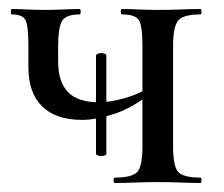

<svg xmlns="http://www.w3.org/2000/svg" viewBox="-20 -406 496 426"><path d="M193 -65V-282Q193 -286 199 -287.5Q205 -289 210.5 -287.5Q216 -286 216 -282V-65Q216 -62 210.5 -60.5Q205 -59 199 -60.5Q193 -62 193 -65ZM162 -140Q104 -140 73.5 -170Q43 -200 43 -257V-305Q43 -349 36.5 -361.5Q30 -374 6 -374Q4 -374 4 -380Q4 -386 6 -386Q22 -386 40 -385Q58 -384 78 -384Q99 -384 120 -385Q141 -386 157 -386Q159 -386 159 -380Q159 -374 157 -374Q127 -374 118 -360Q109 -346 109 -303Q109 -294 109 -285.5Q109 -277 109 -270Q109 -224 131 -201.5Q153 -179 200 -179Q224 -179 257.5 -188.5Q291 -198 314 -215L319 -203Q277 -168 235.5 -154Q194 -140 162 -140ZM235 0Q232 0 232 -6Q232 -12 235 -12Q274 -12 285 -25Q296 -38 296 -81V-305Q296 -349 288 -361.5Q280 -374 251 -374Q248 -374 248 -380Q248 -386 251 -386Q267 -386 288.5 -385Q310 -384 331 -384Q357 -384 381.5 -385Q406 -386 425 -386Q427 -386 427 -380Q427 -374 425 -374Q386 -374 375 -360Q364 -346 364 -303V-81Q364 -38 375 -25Q386 -12 425 -12Q427 -12 427 -6Q427 0 425 0Q405 0 381 -1Q357 -2 331 -2Q305 -2 279.5 -1Q254 0 235 0Z"/></svg>

Font: Cormorant Medium
Style: Regular
Weight: 500
Designer: Christian Thalmann (Catharsis Fonts)
Foundry: Catharsis Fonts
Version: Version 4.000